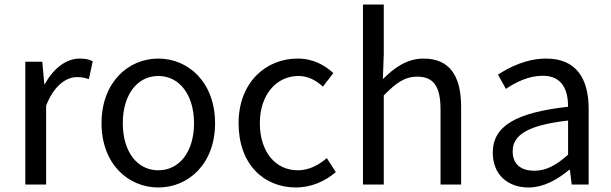

<svg xmlns="http://www.w3.org/2000/svg" viewBox="-20 -816 2703 849"><path d="M92 0H184V-349C220 -441 275 -475 320 -475C343 -475 355 -472 373 -466L390 -545C373 -554 356 -557 332 -557C272 -557 216 -513 178 -444H176L167 -543H92Z M680 13C813 13 931 -91 931 -271C931 -452 813 -557 680 -557C547 -557 429 -452 429 -271C429 -91 547 13 680 13ZM680 -63C586 -63 523 -146 523 -271C523 -396 586 -480 680 -480C774 -480 838 -396 838 -271C838 -146 774 -63 680 -63Z M1289 13C1354 13 1416 -13 1465 -55L1425 -117C1391 -87 1347 -63 1297 -63C1197 -63 1129 -146 1129 -271C1129 -396 1201 -480 1300 -480C1342 -480 1377 -461 1408 -433L1454 -493C1416 -527 1367 -557 1296 -557C1156 -557 1035 -452 1035 -271C1035 -91 1145 13 1289 13Z M1585 0H1677V-394C1731 -449 1769 -477 1825 -477C1897 -477 1928 -434 1928 -332V0H2019V-344C2019 -482 1967 -557 1853 -557C1779 -557 1723 -516 1673 -466L1677 -578V-796H1585Z M2317 13C2384 13 2445 -22 2497 -65H2500L2508 0H2583V-334C2583 -469 2528 -557 2395 -557C2307 -557 2231 -518 2182 -486L2217 -423C2260 -452 2317 -481 2380 -481C2469 -481 2492 -414 2492 -344C2261 -318 2159 -259 2159 -141C2159 -43 2226 13 2317 13ZM2343 -61C2289 -61 2247 -85 2247 -147C2247 -217 2309 -262 2492 -283V-132C2439 -85 2395 -61 2343 -61Z"/></svg>

Font: Source Han Sans JP
Style: Regular
Weight: 400
Designer: Ryoko NISHIZUKA 西塚涼子 (kana, bopomofo & ideographs); Paul D. Hunt (Latin, Greek & Cyrillic); Sandoll Communications 산돌커뮤니
Foundry: Adobe
Version: Version 2.004;hotconv 1.0.118;makeotfexe 2.5.65603